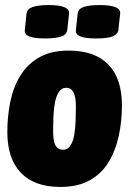

<svg xmlns="http://www.w3.org/2000/svg" viewBox="-20 -731 510 759"><path d="M219 8Q116 8 62.5 -48Q9 -104 9 -209Q9 -272 21 -330Q33 -388 61 -433Q89 -478 135.5 -504.5Q182 -531 251 -531Q355 -531 408.5 -475.5Q462 -420 462 -315Q462 -252 449.5 -194Q437 -136 409.5 -90.5Q382 -45 335 -18.5Q288 8 219 8ZM229 -139Q248 -139 258.5 -155.5Q269 -172 273.5 -198Q278 -224 279 -254.5Q280 -285 280 -312Q280 -384 242 -384Q223 -384 212 -366.5Q201 -349 196.5 -322Q192 -295 191 -265.5Q190 -236 190 -212Q190 -173 199.5 -156Q209 -139 229 -139ZM360 -579Q320 -579 299 -586.5Q278 -594 280 -613L287 -677Q289 -696 311 -703.5Q333 -711 374 -711Q459 -711 455 -677L448 -613Q446 -596 426 -587.5Q406 -579 360 -579ZM158 -579Q118 -579 97 -586.5Q76 -594 78 -613L85 -677Q87 -696 109.5 -703.5Q132 -711 172 -711Q257 -711 253 -677L246 -613Q244 -594 221.5 -586.5Q199 -579 158 -579Z"/></svg>

Font: Asap Condensed Condensed Black
Style: Italic
Weight: 900
Width: 3
Italic angle: -6°
Designer: Pablo Cosgaya
Foundry: Omnibus-Type
Version: Version 3.001; ttfautohint (v1.8.4.7-5d5b)